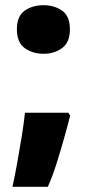

<svg xmlns="http://www.w3.org/2000/svg" viewBox="-20 -580 337 739"><path d="M45 -467Q45 -518 75 -539Q105 -560 148 -560Q189 -560 219 -539Q249 -518 249 -467Q249 -417 219 -395Q189 -373 148 -373Q105 -373 75 -395Q45 -417 45 -467ZM250 -135Q241 -99 227 -49Q213 1 197 51.5Q181 102 164 139H28Q38 93 47 42.5Q56 -8 64 -57Q72 -106 76 -146H243Z"/></svg>

Font: Noto Sans Black
Style: Regular
Weight: 900
Designer: Monotype Design Team
Foundry: Monotype Imaging Inc.
Version: Version 2.007